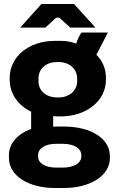

<svg xmlns="http://www.w3.org/2000/svg" viewBox="-20 -737 591 968"><path d="M461 -598 353 -717H189L82 -598H209L263 -648H279L334 -598ZM29 -334C29 -264 72 -205 137 -174V-87C69 -62 25 -14 25 45V59C25 149 123 211 258 211H301C435 211 534 149 534 60V50C534 -39 438 -99 302 -99H270C262 -99 254 -99 248 -98V-152C254 -151 260 -150 267 -150H286C416 -150 514 -229 514 -334V-345C514 -391 497 -430 466 -461L524 -573H391C380 -558 371 -539 364 -517C341 -526 316 -531 287 -531H257C126 -531 29 -452 29 -345ZM174 -342C174 -392 215 -424 264 -424H279C327 -424 369 -391 369 -342V-327C369 -279 327 -246 279 -246H264C215 -246 174 -278 174 -327ZM172 45C172 12 206 -12 264 -12H296C354 -12 390 12 390 45V52C390 84 355 108 296 108H264C206 108 172 85 172 52Z"/></svg>

Font: Fixel Text Bold
Style: Bold
Weight: 700
Width: 4
Designer: AlfaBravo + MacPaw
Foundry: Kyrylo Tkachov, Marchela Mozhyna, Serhii Makarenko, Maria Weinstein, Zakhar Kryvoshyya
Version: Version 1.211